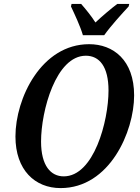

<svg xmlns="http://www.w3.org/2000/svg" viewBox="-20 -951 715 982"><path d="M404 -771H513C547 -819 603 -880 638 -918L641 -931H580C549 -908 501 -867 468 -836C449 -867 416 -907 395 -931H346L343 -918C361 -880 391 -816 404 -771ZM290 11C540 11 666 -277 666 -463C666 -644 559 -725 436 -725C191 -725 59 -448 59 -253C59 -81 159 11 290 11ZM306 -49C240 -49 190 -103 190 -227C190 -384 266 -666 419 -666C488 -666 535 -611 535 -488C535 -331 460 -49 306 -49Z"/></svg>

Font: Noto Serif Condensed SemiBold
Style: Italic
Weight: 600
Width: 3
Italic angle: -12°
Designer: Monotype Design Team
Foundry: Monotype Imaging Inc.
Version: Version 2.014